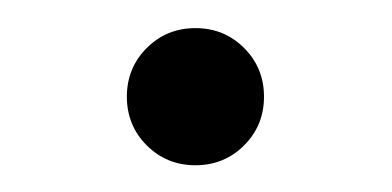

<svg xmlns="http://www.w3.org/2000/svg" viewBox="-20 -108 286 140"><path d="M122.5 12.5Q101.5 12.5 87 -2Q72.5 -16.5 72.5 -37.5Q72.5 -58.5 87 -73Q101.5 -87.5 122.5 -87.5Q143.5 -87.5 158 -73Q172.5 -58.5 172.5 -37.5Q172.5 -16.5 158 -2Q143.5 12.5 122.5 12.5Z"/></svg>

Font: Epilogue Light
Style: Regular
Weight: 300
Designer: Tyler Finck
Foundry: Etcetera Type Co
Version: Version 2.111; ttfautohint (v1.8.3)